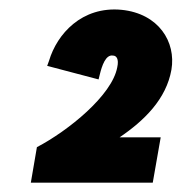

<svg xmlns="http://www.w3.org/2000/svg" viewBox="-20 -726 389 411"><path d="M59 -411 46 -335H307L324 -432H236C289 -468 336 -514 347 -577C357 -636 320 -697 240 -705C155 -713 102 -653 85 -596L81 -585L191 -556L194 -568C198 -584 206 -610 222 -607C229 -607 235 -600 231 -582C220 -522 126 -446 59 -411Z"/></svg>

Font: Fixel Text 20240404 ExtraBold
Style: Italic
Weight: 800
Width: 4
Italic angle: -10°
Designer: AlfaBravo + MacPaw
Foundry: Kyrylo Tkachov, Marchela Mozhyna, Serhii Makarenko, Maria Weinstein, Zakhar Kryvoshyya
Version: Version 1.211;Glyphs 3.2 (3225)